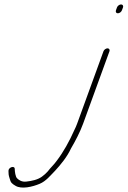

<svg xmlns="http://www.w3.org/2000/svg" viewBox="-20 -681 576 866"><path d="M446.8 -450 327.8 -123C324.1 -113 320.1 -103.7 315.6 -95C293.1 -44.1 265.9 4.9 236 44C223.7 61.6 207.9 75.2 195.5 92C187.7 101 178.6 108.8 168.8 116C150.2 129.6 123.3 135.4 98.8 138C78.7 140.4 65.9 131.7 57.9 124C49.5 117.6 46.6 91.6 46.5 81C46.2 63.9 17.4 73.7 18.2 90C18.4 102.6 18.4 108 23.2 123C28.5 144.2 34.1 147.4 49.9 157C77 173.6 126.6 161.7 159.1 148C187.8 135.9 206.6 111.3 228.6 89C253.5 62 283.2 26 300 -11C319.7 -44.6 340.7 -84.4 354.8 -123L473.8 -450C476.3 -456.9 472 -463 465 -463C458 -463 449.3 -456.9 446.8 -450ZM530.1 -635 534.9 -648C537.3 -654.9 533.1 -661 526.1 -661C519.1 -661 510.3 -654.8 507.9 -648L503.1 -635C500.3 -627.3 504 -621 511.5 -621C519.1 -621 527.3 -627.3 530.1 -635Z"/></svg>

Font: Take Off
Style: Drunk
Weight: 400
Foundry: Cannot Into Space Fonts
Version: Version 0.89